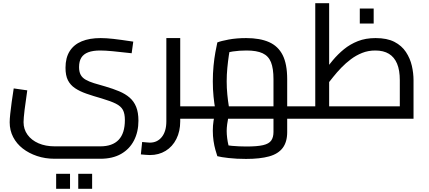

<svg xmlns="http://www.w3.org/2000/svg" viewBox="-20 -736 2657 1190"><path d="M319 248Q260 248 209.5 231Q159 214 121 184.5Q83 155 61.5 113.5Q40 72 40 22Q40 2 43.5 -30.5Q47 -63 52.5 -104Q58 -145 65 -188L149 -176Q139 -110 132.5 -56Q126 -2 126 21Q126 65 150.5 99Q175 133 218.5 152Q262 171 319 171H602Q677 171 715.5 130.5Q754 90 754 8Q754 -32 741.5 -55Q729 -78 698 -93.5Q667 -109 610 -126Q557 -141 515.5 -155.5Q474 -170 445 -189.5Q416 -209 401 -238.5Q386 -268 386 -316Q386 -378 412 -419Q438 -460 486.5 -480Q535 -500 604 -500Q638 -500 682.5 -495Q727 -490 806 -478L796 -406Q726 -414 679 -418.5Q632 -423 601 -423Q556 -423 527 -412Q498 -401 484 -378.5Q470 -356 470 -320Q470 -291 480 -272.5Q490 -254 511 -242Q532 -230 562.5 -220.5Q593 -211 633 -200Q681 -186 719 -170Q757 -154 783.5 -131Q810 -108 824 -73.5Q838 -39 838 12Q838 81 810.5 134.5Q783 188 730.5 218Q678 248 602 248ZM328 434V341H414V434ZM465 434V341H551V434Z M1076 0V-77H1204V0ZM909 225Q896 225 881.5 223.5Q867 222 853 221L861 144Q875 145 887.5 146.5Q900 148 909 148Q955 148 983 113Q1011 78 1011 16V-500H1097V16Q1097 78 1073 125.5Q1049 173 1006.5 199Q964 225 909 225ZM1204 0V-77Q1210 -77 1214 -74.5Q1218 -72 1220 -67Q1222 -62 1223 -55Q1224 -48 1224 -39Q1224 -30 1223 -22.5Q1222 -15 1220 -10Q1218 -5 1214 -2.5Q1210 0 1204 0Z M1204 0V-77H1752L1675 -6V-245Q1675 -312 1659.5 -350.5Q1644 -389 1607.5 -406Q1571 -423 1508 -423Q1463 -423 1422.5 -417Q1382 -411 1358 -401L1410 -453Q1404 -430 1398.5 -393.5Q1393 -357 1389 -315Q1385 -273 1385 -232Q1385 -190 1389 -149.5Q1393 -109 1398 -79.5Q1403 -50 1405 -38L1324 -15Q1320 -28 1314 -60.5Q1308 -93 1303.5 -137.5Q1299 -182 1299 -232Q1299 -281 1303.5 -328Q1308 -375 1315 -412.5Q1322 -450 1327 -473Q1349 -482 1397.5 -491Q1446 -500 1506 -500Q1591 -500 1647.5 -475Q1704 -450 1732 -394.5Q1760 -339 1760 -245V0ZM1505 249Q1446 249 1397.5 243.5Q1349 238 1327 232Q1322 217 1315 192.5Q1308 168 1303.5 137.5Q1299 107 1299 74Q1299 42 1303.5 13Q1308 -16 1314 -37Q1320 -58 1324 -66L1402 -35Q1399 -27 1395 -8Q1391 11 1388 34Q1385 57 1385 76Q1385 96 1388 120Q1391 144 1396.5 166Q1402 188 1408 205L1351 157Q1374 164 1418 168Q1462 172 1508 172Q1575 172 1611 163.5Q1647 155 1661 135Q1675 115 1675 82V-77H1760V83Q1760 144 1732 181Q1704 218 1647.5 233.5Q1591 249 1505 249ZM1760 0V-77H1868V0ZM1868 0V-77Q1874 -77 1878 -74.5Q1882 -72 1884 -67Q1886 -62 1887 -55Q1888 -48 1888 -39Q1888 -30 1887 -22.5Q1886 -15 1884 -10Q1882 -5 1878 -2.5Q1874 0 1868 0ZM1204 0Q1198 0 1194 -2.5Q1190 -5 1188 -10Q1186 -15 1185 -22.5Q1184 -30 1184 -39Q1184 -51 1185.5 -59Q1187 -67 1191.5 -72Q1196 -77 1204 -77Z M1868 0V-77H2536L2458 -8V-239Q2458 -301 2441 -341.5Q2424 -382 2390.5 -402.5Q2357 -423 2306 -423Q2262 -423 2224.5 -408Q2187 -393 2155 -369Q2123 -345 2095.5 -316.5Q2068 -288 2045 -259Q2022 -230 2003 -206L1977 -281Q2009 -322 2041.5 -361Q2074 -400 2112 -431Q2150 -462 2198 -481Q2246 -500 2308 -500Q2379 -500 2424.5 -476.5Q2470 -453 2496 -413.5Q2522 -374 2532.5 -328.5Q2543 -283 2543 -239V0ZM1934 -77V-716H2020V-77ZM1868 0Q1862 0 1858 -2.5Q1854 -5 1852 -10Q1850 -15 1849 -22.5Q1848 -30 1848 -39Q1848 -51 1849.5 -59Q1851 -67 1855.5 -72Q1860 -77 1868 -77ZM2210 -590V-683H2296V-590Z"/></svg>

Font: Cairo Play Medium
Style: Regular
Weight: 500
Version: Version 3.119